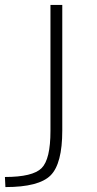

<svg xmlns="http://www.w3.org/2000/svg" viewBox="-42 -540 396 780"><path d="M-20 220 -22 179Q91 179 127 143Q163 107 163 -8V-520H211V-10Q211 125 163.5 172.5Q116 220 -20 220Z"/></svg>

Font: M PLUS 1p Light
Style: Regular
Weight: 300
Version: Version 1.061